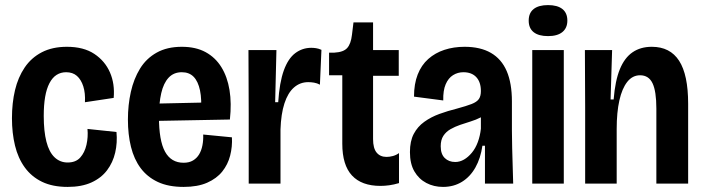

<svg xmlns="http://www.w3.org/2000/svg" viewBox="-20 -722 2763 755"><path d="M246 13Q187 13 145.5 -7Q104 -27 77.5 -63.5Q51 -100 39 -149.5Q27 -199 27 -257Q27 -317 39 -367.5Q51 -418 77 -456.5Q103 -495 144.5 -516.5Q186 -538 243 -538Q309 -538 351 -510Q393 -482 412.5 -437Q432 -392 427 -337L314 -320Q316 -356 307.5 -382.5Q299 -409 282.5 -423.5Q266 -438 240 -438Q219 -438 202.5 -427.5Q186 -417 174.5 -395Q163 -373 157.5 -341Q152 -309 152 -266Q152 -206 162.5 -165Q173 -124 194.5 -103.5Q216 -83 246 -83Q278 -83 295.5 -102.5Q313 -122 320 -152.5Q327 -183 324 -215L438 -203Q442 -161 433 -122Q424 -83 401 -52.5Q378 -22 339.5 -4.5Q301 13 246 13Z M702 13Q642 13 600.5 -6.5Q559 -26 533 -61Q507 -96 495 -144.5Q483 -193 483 -252Q483 -309 494.5 -360.5Q506 -412 530.5 -452Q555 -492 596 -515Q637 -538 695 -538Q750 -538 788.5 -517Q827 -496 850.5 -458Q874 -420 882.5 -368Q891 -316 884 -252L565 -246V-314L792 -319L770 -277Q774 -331 766.5 -366.5Q759 -402 741.5 -420Q724 -438 695 -438Q663 -438 643 -416.5Q623 -395 614 -355.5Q605 -316 605 -263Q605 -169 629 -125.5Q653 -82 702 -82Q724 -82 739 -91Q754 -100 763 -115Q772 -130 776 -150.5Q780 -171 779 -193L892 -182Q894 -145 885 -110Q876 -75 854 -47.5Q832 -20 794.5 -3.5Q757 13 702 13Z M958 0V-276L957 -525H1067L1062 -320H1074Q1079 -398 1096 -445Q1113 -492 1141 -513Q1169 -534 1204 -534Q1213 -534 1223 -532.5Q1233 -531 1244 -526L1238 -389Q1227 -395 1215 -397Q1203 -399 1192 -399Q1160 -399 1136 -378Q1112 -357 1098.5 -315.5Q1085 -274 1083 -213V0Z M1476 9Q1402 9 1364 -32Q1326 -73 1326 -157V-426H1274V-515H1295Q1331 -517 1345.5 -533.5Q1360 -550 1364 -585L1370 -634H1447V-525H1548V-424H1447V-175Q1447 -139 1461 -122Q1475 -105 1500 -105Q1512 -105 1525 -108.5Q1538 -112 1549 -120V-2Q1529 4 1511 6.5Q1493 9 1476 9Z M1722 13Q1686 13 1656.5 -2.5Q1627 -18 1609.5 -48Q1592 -78 1592 -124Q1592 -167 1607 -195.5Q1622 -224 1648.5 -243Q1675 -262 1708 -274Q1741 -286 1777 -295Q1814 -305 1834.5 -313Q1855 -321 1863 -332.5Q1871 -344 1871 -364Q1871 -399 1853 -418.5Q1835 -438 1802 -438Q1780 -438 1761.5 -426.5Q1743 -415 1732.5 -390.5Q1722 -366 1723 -327L1608 -342Q1608 -392 1622.5 -429Q1637 -466 1664 -490Q1691 -514 1727.5 -526Q1764 -538 1807 -538Q1869 -538 1910.5 -514Q1952 -490 1972.5 -442.5Q1993 -395 1993 -323V-209Q1993 -176 1994 -140.5Q1995 -105 1996 -69.5Q1997 -34 1998 0H1887Q1887 -37 1887 -73.5Q1887 -110 1887 -149H1877Q1870 -100 1849.5 -63.5Q1829 -27 1796.5 -7Q1764 13 1722 13ZM1770 -85Q1788 -85 1804.5 -94.5Q1821 -104 1835.5 -121.5Q1850 -139 1859 -163.5Q1868 -188 1871 -216V-275L1898 -282Q1887 -269 1869.5 -260Q1852 -251 1831 -244.5Q1810 -238 1789.5 -231Q1769 -224 1751.5 -214Q1734 -204 1723.5 -188Q1713 -172 1713 -147Q1713 -116 1729 -100.5Q1745 -85 1770 -85Z M2073 0V-525H2197V0ZM2135 -580Q2098 -580 2078.5 -595.5Q2059 -611 2059 -641Q2059 -671 2078.5 -686.5Q2098 -702 2135 -702Q2172 -702 2191.5 -686.5Q2211 -671 2211 -641Q2211 -612 2191.5 -596Q2172 -580 2135 -580Z M2281 0V-300L2280 -525H2387L2381 -331H2393Q2399 -405 2417.5 -450Q2436 -495 2467.5 -516.5Q2499 -538 2543 -538Q2615 -538 2650.5 -483Q2686 -428 2686 -314V0H2561V-295Q2561 -363 2546 -394.5Q2531 -426 2497 -426Q2467 -426 2446.5 -400Q2426 -374 2415.5 -327Q2405 -280 2405 -215V0Z"/></svg>

Font: Bricolage Grotesque 72pt SemiCondensed SemiBold
Style: Regular
Weight: 600
Width: 4
Designer: Mathieu Triay
Foundry: Atelier Triay
Version: Version 1.001;gftools[0.9.33.dev8+g029e19f]